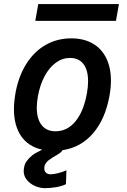

<svg xmlns="http://www.w3.org/2000/svg" viewBox="-20 -754 640 971"><path d="M419.5 -282Q425.5 -315 425.5 -343Q425.5 -399.5 402 -430.2Q378.5 -461 334 -461Q295.5 -461 262.5 -437Q229.5 -413 205.8 -369Q182 -325 171.5 -266Q166 -234 166 -209.5Q166 -152.5 190.8 -121.2Q215.5 -90 260 -90Q321 -90 362.2 -141Q403.5 -192 419.5 -282ZM100 106.5Q102 79 113.5 62.8Q125 46.5 142 32.5Q155 21 193.5 3Q123.5 -12.5 87 -65.5Q50.5 -118.5 50.5 -202.5Q50.5 -238 58.5 -284.5Q74 -369 113.2 -431.2Q152.5 -493.5 210.8 -526.8Q269 -560 340 -560Q403 -560 448 -534.5Q493 -509 517 -460.8Q541 -412.5 541 -346Q541 -310 533.5 -268.5Q512.5 -152 451 -80.2Q389.5 -8.5 296.5 5.5Q292.5 12.5 283.5 19.2Q274.5 26 264.2 31.8Q254 37.5 247.5 41.5Q228 55 223.5 58.2Q219 61.5 211.5 72.2Q204 83 204 97Q204 111.5 212.8 119.5Q221.5 127.5 235.5 127.5Q251.5 127.5 276.5 121Q301.5 114.5 316 107L313.5 177.5Q293 187.5 264.2 192.5Q235.5 197.5 206 197.5Q182 197.5 156.8 186.5Q131.5 175.5 115 154.8Q98.5 134 100 106.5ZM173.5 -733.5H581.5L566.5 -648.5H158.5Z"/></svg>

Font: JuliaMono SemiBold
Style: Italic
Weight: 600
Italic angle: -9°
Monospace: yes
Designer: cormullion
Foundry: corm
Version: Version 0.056; ttfautohint (v1.8.4)